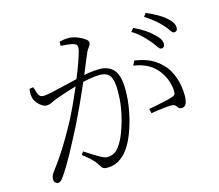

<svg xmlns="http://www.w3.org/2000/svg" viewBox="-110 -910 1219 1071"><g transform="rotate(-15 500.0 -375.0)"><path d="M98 20Q91 20 83.5 13Q76 6 76 -7Q76 -16 79 -25Q82 -34 90 -45Q119 -83 143 -118.5Q167 -154 192 -196Q217 -238 247 -293Q266 -329 287.5 -375Q309 -421 330 -470Q331 -473 332 -475Q303 -467 279 -459Q248 -449 231 -443Q195 -430 180 -422Q165 -414 148 -414Q136 -414 121.5 -423.5Q107 -433 96 -447Q85 -461 81 -475Q79 -483 78 -499Q77 -515 80 -528L102 -532Q108 -513 115.5 -491.5Q123 -470 145 -470Q158 -470 184.5 -475.5Q211 -481 243.5 -488.5Q276 -496 309 -504Q329 -509 347 -513Q357 -539 367 -563Q383 -606 393 -637.5Q403 -669 403 -679Q403 -687 400.5 -693.5Q398 -700 387 -704Q376 -709 351.5 -711.5Q327 -714 310 -715V-739Q321 -742 335 -744Q349 -746 365 -746Q379 -746 397 -741Q415 -736 431.5 -727.5Q448 -719 459 -710Q470 -701 470 -693Q470 -683 465.5 -675.5Q461 -668 455 -660.5Q449 -653 444 -642Q433 -616 416 -575Q406 -551 395 -524Q407 -526 423 -529Q458 -534 484 -534Q538 -534 567 -500.5Q596 -467 596 -384Q596 -325 584 -262.5Q572 -200 551.5 -145.5Q531 -91 504 -55Q483 -27 454 -9Q425 9 387 9Q364 9 357 0Q350 -9 340 -25Q336 -32 330 -39.5Q324 -47 309.5 -60.5Q295 -74 266 -97L278 -114Q319 -87 352 -67.5Q385 -48 401 -48Q424 -48 444 -59.5Q464 -71 485 -107Q496 -125 507.5 -154.5Q519 -184 529.5 -221Q540 -258 546.5 -301Q553 -344 553 -389Q553 -449 537 -475.5Q521 -502 477 -502Q452 -502 417 -496Q398 -492 379 -488Q378 -485 377 -482Q355 -431 330 -376.5Q305 -322 279 -269Q257 -226 237 -188Q217 -150 199 -117Q181 -84 164 -56Q147 -28 130 -4Q121 9 113.5 14.5Q106 20 98 20ZM874 -205Q861 -205 855.5 -211.5Q850 -218 844 -225.5Q838 -233 824 -234Q814 -235 791 -233Q768 -231 743.5 -227.5Q719 -224 702 -221L696 -247Q713 -250 740.5 -255.5Q768 -261 794.5 -267Q821 -273 835 -278Q851 -283 854 -291.5Q857 -300 855 -319Q854 -338 844.5 -367.5Q835 -397 812 -428Q790 -457 757.5 -476Q725 -495 672 -504L686 -530Q752 -519 789 -497Q826 -475 853 -442Q875 -416 891 -370Q907 -324 907 -267Q907 -242 899.5 -223.5Q892 -205 874 -205ZM851 -555Q839 -555 829 -571Q819 -587 803 -606Q787 -625 765 -646.5Q743 -668 711 -688L726 -707Q763 -690 789 -672.5Q815 -655 832 -638Q852 -620 860.5 -606Q869 -592 869 -577Q869 -566 864 -560.5Q859 -555 851 -555ZM941 -624Q931 -624 921 -640.5Q911 -657 894 -675Q876 -695 854.5 -712.5Q833 -730 801 -751L815 -770Q852 -754 879 -738.5Q906 -723 923 -708Q943 -691 952 -676Q961 -661 961 -646Q961 -635 956 -629.5Q951 -624 941 -624Z"/></g></svg>

Font: Noto Serif HK ExtraLight ExtraLight
Style: Regular
Weight: 250
Version: Version 2.003-H1;hotconv 1.1.1;makeotfexe 2.6.0